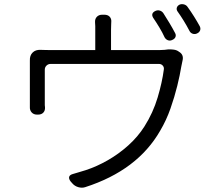

<svg xmlns="http://www.w3.org/2000/svg" viewBox="-20 -856 1040 913"><path d="M719 -804Q730 -809 740.5 -805.5Q751 -802 757 -793Q771 -771 785.5 -747Q800 -723 812 -700Q818 -690 814.5 -680.5Q811 -671 799 -666Q789 -661 779 -664.5Q769 -668 763 -678Q752 -702 737.5 -726Q723 -750 708 -772Q696 -793 719 -804ZM834 -834Q844 -838 855 -835Q866 -832 872 -823Q888 -801 903 -777Q918 -753 930 -731Q935 -721 931.5 -711.5Q928 -702 917 -697Q907 -692 896.5 -695.5Q886 -699 881 -709Q868 -734 853.5 -757.5Q839 -781 824 -802Q818 -811 821 -820Q824 -829 834 -834ZM831 -610Q855 -596 848 -568Q845 -556 842 -539Q836 -501 823 -448Q810 -395 790.5 -339.5Q771 -284 742 -235Q634 -46 385 34Q370 39 352.5 34Q335 29 324 16L316 7Q306 -6 309 -15.5Q312 -25 328 -29Q344 -34 355 -37Q366 -40 388 -47Q440 -64 492.5 -94Q545 -124 590.5 -165Q636 -206 667 -255Q708 -320 729.5 -392Q751 -464 759 -525Q761 -536 754 -544Q747 -552 736 -552H221Q209 -552 201 -544Q193 -536 193 -525Q193 -500 193 -469Q193 -438 193 -410.5Q193 -383 193 -368Q193 -361 193 -356Q193 -351 194 -346Q195 -330 186 -320.5Q177 -311 161 -311H156Q140 -311 130.5 -321.5Q121 -332 122 -348Q122 -354 122 -356Q122 -358 122 -371Q122 -383 122 -407Q122 -431 122 -458.5Q122 -486 122 -510Q122 -534 122 -547Q122 -557 122 -561.5Q122 -566 122 -568Q121 -592 135 -606Q149 -620 173 -619Q177 -619 186 -618.5Q195 -618 211 -618H433V-714Q433 -722 433 -731.5Q433 -741 432 -750Q431 -766 440.5 -776Q450 -786 466 -786H476Q493 -786 502 -776Q511 -766 509 -749Q509 -740 508.5 -734.5Q508 -729 508 -714V-618H741Q752 -618 762.5 -619Q773 -620 779 -621Q791 -622 806 -620Q821 -618 831 -610Z"/></svg>

Font: Chiron GoRound TC N
Style: Regular
Weight: 350
Designer: Ryoko NISHIZUKA 西塚涼子 (kana, bopomofo & ideographs); Paul D. Hunt (Latin, Greek & Cyrillic); Sandoll Communications 산돌커뮤니
Foundry: Adobe
Version: Version 1.000;hotconv 1.1.1;makeotfexe 2.6.0